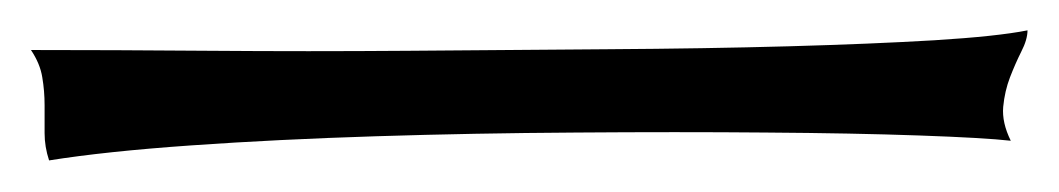

<svg xmlns="http://www.w3.org/2000/svg" viewBox="-20 -88 684 124"><path d="M0 -55.7Q52.7 -55.7 115.7 -55.2Q178.7 -54.7 243.7 -55.2Q308.6 -55.7 372.1 -56.2Q435.5 -56.6 489.3 -58.1Q543 -59.6 583.5 -62Q624 -64.5 643.6 -68.4Q643.6 -62.5 639.6 -54.7Q635.7 -46.9 632.3 -38.1Q628.9 -29.3 627.9 -19Q627 -8.8 632.8 2.9Q616.2 1 573.7 -0.5Q531.2 -2 474.6 -2.4Q418 -2.9 352.1 -2.4Q286.1 -2 222.7 0Q159.2 2 103.5 5.9Q47.9 9.8 11.7 15.6Q8.8 6.8 8.8 -2Q8.8 -10.7 8.8 -20Q8.8 -29.3 7.3 -38.1Q5.9 -46.9 0 -55.7Z"/></svg>

Font: Mystery Quest
Style: Regular
Weight: 400
Designer: Squid
Foundry: Font Diner, Inc DBA Sideshow
Version: Version 1.000